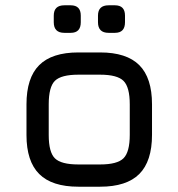

<svg xmlns="http://www.w3.org/2000/svg" viewBox="-20 -705 674 725"><path d="M223 -581Q183 -581 183 -621V-646Q183 -685 223 -685H247Q285 -685 285 -646V-621Q285 -581 247 -581ZM390 -581Q350 -581 350 -621V-646Q350 -685 390 -685H414Q452 -685 452 -646V-621Q452 -581 414 -581ZM276 0Q176 0 128 -48Q80 -96 80 -195V-311Q80 -411 128 -459Q176 -507 276 -507H358Q458 -507 506 -459Q554 -411 554 -311V-196Q554 -96 506 -48Q458 0 358 0ZM164 -195Q164 -130 187.5 -107Q211 -84 276 -84H358Q423 -84 446.5 -107.5Q470 -131 470 -196V-311Q470 -376 446.5 -399.5Q423 -423 358 -423H276Q211 -423 187.5 -400Q164 -377 164 -311Z"/></svg>

Font: Jura
Style: Bold
Weight: 700
Designer: Daniel Johnson, Alexei Vanyashin
Foundry: Daniel Johnson
Version: Version 5.103